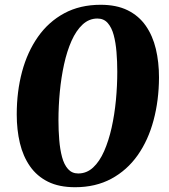

<svg xmlns="http://www.w3.org/2000/svg" viewBox="-20 -773 708 803"><path d="M294 10Q227 10 180.8 -13Q134.5 -36 105.5 -77.5Q76.5 -119 63.2 -174.5Q50 -230 50 -294.5Q50 -390 72.2 -473Q94.5 -556 138.8 -619Q183 -682 248.8 -717.5Q314.5 -753 401 -753Q467.5 -753 514 -730Q560.5 -707 589.5 -665.5Q618.5 -624 631.8 -568.5Q645 -513 645 -448.5Q644.5 -353 622.2 -269.8Q600 -186.5 555.8 -123.8Q511.5 -61 445.8 -25.5Q380 10 294 10ZM307 -47.5Q342.5 -47.5 369.5 -72.5Q396.5 -97.5 415.5 -140.8Q434.5 -184 446.8 -238.8Q459 -293.5 464.8 -354Q470.5 -414.5 470.5 -473Q470.5 -515.5 467.2 -555.2Q464 -595 455.5 -626.5Q447 -658 430.5 -676.8Q414 -695.5 387.5 -695.5Q352.5 -695.5 325.5 -670.5Q298.5 -645.5 279.2 -602.2Q260 -559 248 -504.2Q236 -449.5 230.2 -389.2Q224.5 -329 224.5 -270.5Q224.5 -227.5 227.8 -187.8Q231 -148 239.5 -116.2Q248 -84.5 264.5 -66Q281 -47.5 307 -47.5Z"/></svg>

Font: Merriweather 24pt SemiCondensed Black
Style: Italic
Weight: 900
Width: 4
Italic angle: -7.8°
Designer: Eben Sorkin
Foundry: Eben Sorkin
Version: Version 2.101